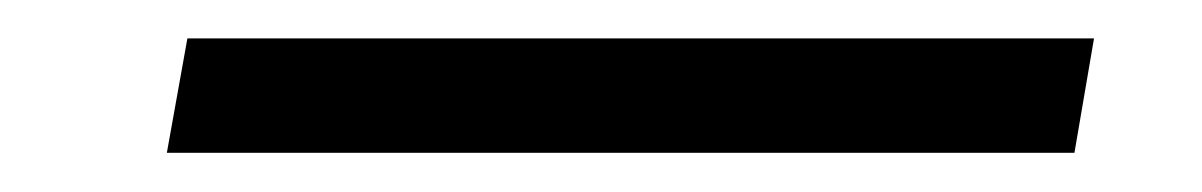

<svg xmlns="http://www.w3.org/2000/svg" viewBox="-20 -396 626 100"><path d="M66.9 -316.4H539.6L549.8 -376H77.6Z"/></svg>

Font: Cascadia Mono PL Light
Style: Italic
Weight: 300
Italic angle: -10°
Monospace: yes
Designer: Aaron Bell
Foundry: Saja Typeworks
Version: Version 2404.023